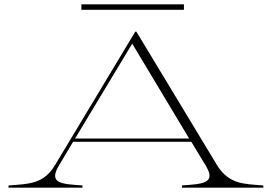

<svg xmlns="http://www.w3.org/2000/svg" viewBox="-20 -860 1246 880"><path d="M19 -10V0H358V-10C262 -17 200 -18 251 -103L315 -210H857L924 -99C972 -19 908 -17 814 -10V0H1187V-10C1094 -17 1033 -17 979 -96L605 -715H600L232 -103C180 -17 115 -17 19 -10ZM324 -225 586 -660 847 -225ZM353 -840V-815H823V-840Z"/></svg>

Font: Sprat Extended Thin
Style: Regular
Weight: 100
Width: 9
Designer: Ethan Nakache
Foundry: Collletttivo
Version: Version 2.000;Glyphs 3.2 (3217)